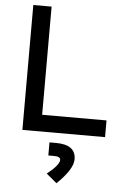

<svg xmlns="http://www.w3.org/2000/svg" viewBox="-63 -738 712 1062"><g transform="rotate(5 293.0 -207.5)"><path d="M78.1 0V-693.4H179.7V-92.8H537.1V0ZM291.5 277.3 233.4 229Q300.8 175.3 300.8 147.5Q300.8 128.4 265.1 128.4H233.4V55.7H270Q379.9 55.7 379.9 137.2Q379.9 192.4 291.5 277.3Z"/></g></svg>

Font: Cascadia Code NF
Style: Regular
Weight: 400
Monospace: yes
Designer: Aaron Bell
Foundry: Saja Typeworks
Version: Version 2404.023; ttfautohint (v1.8.4)